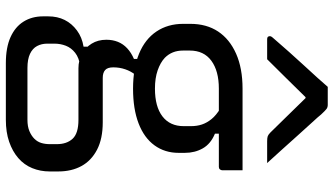

<svg xmlns="http://www.w3.org/2000/svg" viewBox="-256 -606 1113 640"><g transform="rotate(90 300.0 -286.5)"><path d="M113 -85Q113 -106 120 -123.5Q127 -141 141.5 -154.5Q156 -168 177 -177V-202L230 -182Q218 -167 211.5 -148Q205 -129 205 -108Q205 -89 214 -81Q223 -73 240 -73H388Q443 -73 479.5 -54Q516 -35 534 -2Q552 31 552 75V104Q552 135 541 162Q530 189 507.5 208.5Q485 228 453 239Q421 250 380 250H191Q139 250 104.5 234.5Q70 219 52.5 191Q35 163 35 126V109Q35 78 47 54Q59 30 82 13Q105 -4 136 -9V-41L201 2Q173 6 156.5 19Q140 32 133 50Q126 68 126 88V112Q126 131 134 146Q142 161 160 169.5Q178 178 207 178H380Q402 178 417.5 171.5Q433 165 443 155Q453 145 457 132Q461 119 461 103V80Q461 47 443 27.5Q425 8 380 8H208Q182 8 160.5 -3.5Q139 -15 126 -36Q113 -57 113 -85ZM342 -465 426 -469V-447Q460 -433 475 -406.5Q490 -380 490 -347V-326Q490 -280 465 -245.5Q440 -211 392 -192.5Q344 -174 276 -174Q208 -174 159.5 -194Q111 -214 85.5 -252Q60 -290 60 -341V-365Q60 -419 85.5 -457.5Q111 -496 159.5 -517.5Q208 -539 276 -539Q344 -539 412.5 -539Q481 -539 548 -539Q548 -522 548 -505Q548 -488 548 -471Q548 -467 545 -463.5Q542 -460 537 -460Q494 -460 451.5 -460Q409 -460 366 -460Q323 -460 276 -460Q217 -460 183 -435Q149 -410 149 -363V-341Q149 -322 155 -307Q161 -292 173 -280Q189 -265 215 -256Q241 -247 276 -247Q336 -247 368.5 -272Q401 -297 401 -343V-367Q401 -387 395.5 -403.5Q390 -420 377.5 -435.5Q365 -451 342 -465ZM270 -823Q285 -823 300 -823Q315 -823 330 -823Q338 -823 343.5 -819Q349 -815 362 -801Q369 -792 388 -771.5Q407 -751 431 -724Q455 -697 479.5 -670Q504 -643 524 -621Q505 -621 487.5 -621Q470 -621 451 -621Q440 -621 434.5 -623Q429 -625 422 -632Q409 -645 374 -681Q339 -717 287 -770L333 -749H280L325 -770Q274 -718 239.5 -683Q205 -648 178 -621H112Q108 -621 105.5 -622Q103 -623 102 -625.5Q101 -628 101 -630Q101 -634 105 -638.5Q109 -643 122 -658Q134 -672 154 -694.5Q174 -717 197 -742Q220 -767 240 -789Q260 -811 270 -823Z"/></g></svg>

Font: Recursive Monospace
Style: Regular
Weight: 400
Version: Version 1.047